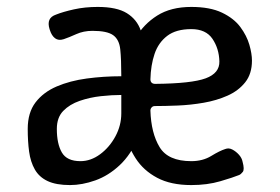

<svg xmlns="http://www.w3.org/2000/svg" viewBox="-20 -527 807 554"><path d="M532 7Q473 7 433.5 -14Q394 -35 371.5 -70Q349 -105 339.5 -145.5Q330 -186 330 -225V-250Q330 -289 339.5 -333.5Q349 -378 371.5 -417.5Q394 -457 433.5 -482Q473 -507 532 -507Q586 -507 620.5 -490.5Q655 -474 673.5 -449Q692 -424 699.5 -398Q707 -372 707 -352Q707 -314 687.5 -289.5Q668 -265 636.5 -251Q605 -237 567.5 -230.5Q530 -224 493 -222.5Q456 -221 427 -221Q421 -221 417.5 -217Q414 -213 414 -208Q416 -143 440.5 -102.5Q465 -62 532 -62Q565 -62 589.5 -77Q614 -92 630 -97Q640 -101 650.5 -95.5Q661 -90 669.5 -80.5Q678 -71 680 -60Q686 -38 680.5 -31Q675 -24 670 -22Q653 -15 615.5 -4Q578 7 532 7ZM428 -285Q533 -286 573.5 -301Q614 -316 613 -350Q612 -387 593 -415Q574 -443 532 -443Q488 -443 462.5 -423.5Q437 -404 426 -371.5Q415 -339 414 -298Q414 -292 417.5 -288.5Q421 -285 428 -285ZM182 7Q142 7 117.5 -4.5Q93 -16 80.5 -38Q68 -60 64 -89.5Q60 -119 60 -155Q60 -202 82.5 -231.5Q105 -261 143.5 -277.5Q182 -294 230.5 -300.5Q279 -307 330 -307Q330 -356 327 -384.5Q324 -413 306.5 -425.5Q289 -438 247 -438Q221 -438 200 -428.5Q179 -419 164 -414Q149 -409 139 -416.5Q129 -424 124 -440Q124 -441 123.5 -441.5Q123 -442 123 -443Q118 -459 122.5 -469.5Q127 -480 142 -485Q162 -493 193.5 -500Q225 -507 262 -507Q317 -507 346 -489Q375 -471 386 -439.5Q397 -408 398 -365.5Q399 -323 399 -275V-249Q399 -179 378.5 -130Q358 -81 325.5 -50.5Q293 -20 255 -6.5Q217 7 182 7ZM212 -62Q242 -62 269 -82Q296 -102 313 -133.5Q330 -165 330 -200V-253Q303 -253 271 -249.5Q239 -246 210 -236Q181 -226 162.5 -207Q144 -188 144 -155Q144 -112 158.5 -87Q173 -62 212 -62Z"/></svg>

Font: Winky Sans Light
Style: Regular
Weight: 300
Designer: Simon Atzbach
Foundry: typofactur
Version: Version 1.205